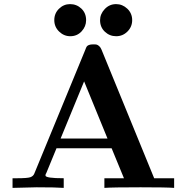

<svg xmlns="http://www.w3.org/2000/svg" viewBox="-20 -914 909 934"><path d="M41 0V-46.9H62Q113.8 -46.9 127.9 -52Q142.1 -57.1 147 -69.8L395 -671.9Q398.9 -683.1 401.9 -687.5Q404.8 -691.9 412.4 -695.1Q419.9 -698.2 434.1 -698.2Q445.3 -698.2 450.2 -697Q455.1 -695.8 462.2 -689.9Q469.2 -684.1 474.1 -671.9L730 -46.9H827.1V0Q792 -2.9 664.1 -2.9Q525.9 -2.9 487.8 0V-46.9H583L522.9 -192.9H254.9L205.1 -71.8Q201.2 -67.9 201.2 -60.1Q201.2 -46.9 290 -46.9V0Q252.9 -2.9 158.2 -2.9Q154.8 -2.9 41 0ZM320.8 -894Q353 -894 376 -872.1Q398.9 -850.1 398.9 -815.9Q398.9 -785.2 377 -761.5Q355 -737.8 321.8 -737.8Q291 -737.8 267.6 -760.5Q244.1 -783.2 244.1 -816.2Q244.1 -849.1 267.1 -871.6Q290 -894 320.8 -894ZM274.9 -240.2H502.9L389.2 -518.1ZM466.8 -815.9Q466.8 -845.7 489.5 -869.9Q512.2 -894 544.9 -894Q575.7 -894 599.4 -871.6Q623 -849.1 623 -815.9Q623 -783.7 600.1 -760.7Q577.1 -737.8 545.2 -737.8Q513.2 -737.8 490 -759.8Q466.8 -781.7 466.8 -815.9Z"/></svg>

Font: CMU Serif
Style: Bold
Weight: 700
Version: Version 0.7.0